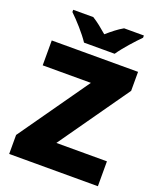

<svg xmlns="http://www.w3.org/2000/svg" viewBox="-166 -1029 942 1131"><g transform="rotate(20 305.5 -463.5)"><path d="M220 -767H412C443 -813 503 -879 537 -913V-927H413C378 -907 350 -884 315 -854C280 -884 255 -905 220 -927H94V-913C132 -877 190 -813 220 -767ZM586 0V-156H269L578 -595V-714H37V-558H339L30 -119V0Z"/></g></svg>

Font: Noto Sans Gujarati Black
Style: Regular
Weight: 900
Designer: Jelle Bosma - Monotype Design Team, Universal Thirst
Foundry: Monotype Imaging Inc.
Version: Version 2.106